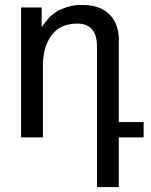

<svg xmlns="http://www.w3.org/2000/svg" viewBox="-20 -554 609 774"><path d="M148 -444Q148 -444 154 -453Q160 -462 163 -465Q166 -468 173.5 -477.5Q181 -487 187 -491.5Q193 -496 203.5 -504Q214 -512 224.5 -516Q235 -520 248.5 -525Q262 -530 278.5 -532Q295 -534 313 -534Q379 -534 417 -500Q455 -466 459 -404V-62H559V0H459V200H371V-366Q371 -458 293 -459Q222 -459 187.5 -411.5Q153 -364 153 -289V0H65V-524H148Z"/></svg>

Font: ColatingCofangSans
Style: Regular
Weight: 400
Foundry: GNU
Version: Version 412.227;June 27, 2022;FontCreator 11.0.0.2412 32-bit